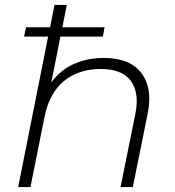

<svg xmlns="http://www.w3.org/2000/svg" viewBox="-20 -762 714 782"><path d="M402 -526Q509 -526 555.5 -465Q602 -404 582 -302L521 0H471L532 -302Q548 -385 512.5 -433Q477 -481 390 -481Q300 -481 240 -431.5Q180 -382 161 -284L104 0H54L176 -613H78L86 -651H184L202 -742H252L234 -651H406L399 -613H226L189 -426Q227 -478 282 -502Q337 -526 402 -526Z"/></svg>

Font: Montserrat Light
Style: Italic
Weight: 300
Italic angle: -11.3°
Designer: Julieta Ulanovsky
Foundry: Julieta Ulanovsky
Version: Version 9.000; ttfautohint (v1.8.4.7-5d5b)